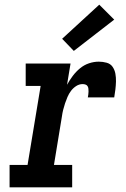

<svg xmlns="http://www.w3.org/2000/svg" viewBox="-20 -802 540 822"><path d="M21 0V-96H98L154 -434H90V-530H282L267 -439Q278 -459 291.5 -477Q305 -495 322.5 -509.5Q340 -524 361 -531Q382 -538 403 -538Q420 -538 436.5 -533.5Q453 -529 462 -516Q471 -503 474 -486.5Q477 -470 476.5 -453Q476 -436 474 -419Q472 -402 469 -385H356Q357 -391 358 -397Q359 -403 359 -409.5Q359 -416 358.5 -422Q358 -428 355 -433Q352 -438 346 -440Q340 -442 334 -442Q319 -442 306 -433.5Q293 -425 284 -413Q275 -401 269 -387Q263 -373 258.5 -359.5Q254 -346 250.5 -332Q247 -318 245 -303L211 -96H289V0ZM296 -584 246 -636 405 -782 469 -718Z"/></svg>

Font: Iosevka Slab Oblique
Style: Bold
Weight: 700
Italic angle: -9°
Monospace: yes
Designer: Belleve Invis
Foundry: Belleve Invis
Version: Version 11.1.1; ttfautohint (v1.8.3)